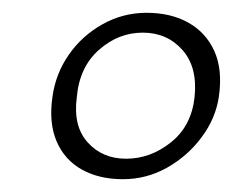

<svg xmlns="http://www.w3.org/2000/svg" viewBox="-20 -718 374 300"><path d="M172 -438Q135 -438 108 -453Q81 -468 68.5 -497Q56 -526 62 -567Q67 -603 87.5 -632.5Q108 -662 140 -680Q172 -698 209 -698Q247 -698 274.5 -682.5Q302 -667 315 -638Q328 -609 322 -567Q317 -533 295 -503.5Q273 -474 241 -456Q209 -438 172 -438ZM177 -470Q215 -470 247 -495.5Q279 -521 284 -566Q289 -613 265 -640Q241 -667 203 -667Q165 -667 134.5 -640Q104 -613 100 -566Q94 -521 117 -495.5Q140 -470 177 -470Z"/></svg>

Font: Ancizar Sans Thin
Style: Italic
Weight: 100
Italic angle: -4°
Designer: Cesar Puertas, Viviana Monsalve, Julian Moncada, Julian Prieto, Jose Castro, Mariel Hernandez, Felipe Aragon, Sara Alarc
Version: Version 8.100